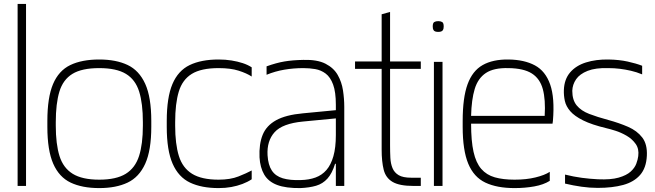

<svg xmlns="http://www.w3.org/2000/svg" viewBox="-20 -950 3345 981"><path d="M70 0V-930H113V0Z M487 11Q400 11 341 -17Q282 -45 252 -113.5Q222 -182 222 -302V-332Q222 -452 251 -520.5Q280 -589 339 -617.5Q398 -646 487 -646Q573 -646 632 -618Q691 -590 722 -521.5Q753 -453 753 -332V-302Q753 -182 722 -113.5Q691 -45 632 -17Q573 11 487 11ZM487 -32Q574 -32 622.5 -62Q671 -92 690.5 -153Q710 -214 710 -308V-326Q710 -421 691 -482Q672 -543 623.5 -572.5Q575 -602 487 -602Q398 -602 350 -572.5Q302 -543 283.5 -482Q265 -421 265 -326V-308Q265 -214 284 -153Q303 -92 351.5 -62Q400 -32 487 -32Z M1266 -559Q1240 -576 1199 -589Q1158 -602 1097 -602Q1008 -602 960 -572.5Q912 -543 893.5 -482Q875 -421 875 -326V-308Q875 -214 894 -153Q913 -92 961.5 -62Q1010 -32 1097 -32Q1157 -32 1198.5 -48.5Q1240 -65 1266 -79V-34Q1245 -20 1218.5 -10Q1192 0 1162 5.5Q1132 11 1097 11Q1010 11 951 -17Q892 -45 862 -113.5Q832 -182 832 -302V-332Q832 -452 861 -520.5Q890 -589 949 -617.5Q1008 -646 1097 -646Q1132 -646 1163 -641Q1194 -636 1220 -627.5Q1246 -619 1266 -606Z M1696 0V-307Q1696 -313 1696 -330Q1696 -347 1696 -366.5Q1696 -386 1696 -400.5Q1696 -415 1696 -415Q1696 -480 1682 -518Q1668 -556 1644 -574Q1620 -592 1590.5 -597Q1561 -602 1530 -602Q1480 -602 1433 -594Q1386 -586 1342 -568V-611Q1392 -629 1433.5 -636Q1475 -643 1530 -644Q1601 -646 1643 -624.5Q1685 -603 1705.5 -567Q1726 -531 1732.5 -488Q1739 -445 1739 -404V0ZM1515 11Q1441 12 1396 -5Q1351 -22 1330 -58Q1309 -94 1306 -146Q1303 -214 1322 -261Q1341 -308 1390.5 -335.5Q1440 -363 1528 -371L1716 -389V-347L1528 -329Q1423 -319 1383 -274.5Q1343 -230 1347 -157Q1350 -107 1369 -78.5Q1388 -50 1425 -39Q1462 -28 1517 -30Q1559 -31 1592 -43Q1625 -55 1648 -81.5Q1671 -108 1683.5 -152Q1696 -196 1696 -260L1714 -113H1692Q1677 -64 1653 -37.5Q1629 -11 1595 -1Q1561 9 1515 11Z M2092 0Q2021 0 1986 -20.5Q1951 -41 1940.5 -82.5Q1930 -124 1930 -186V-407H1973V-208Q1973 -174 1974.5 -144Q1976 -114 1985.5 -91Q1995 -68 2017 -55Q2039 -42 2081 -42H2130V0ZM1794 -598V-636H2130V-598ZM1930 -268V-877L1973 -889V-268Z M2197 0V-634H2241V0ZM2219 -787Q2211 -787 2204.5 -789Q2198 -791 2194.5 -797Q2191 -803 2191 -815Q2191 -833 2199 -837.5Q2207 -842 2219 -842Q2231 -842 2239 -837.5Q2247 -833 2247 -815Q2247 -803 2243.5 -797Q2240 -791 2233.5 -789Q2227 -787 2219 -787Z M2609 11Q2519 11 2460 -17Q2401 -45 2372.5 -113.5Q2344 -182 2344 -302V-332Q2344 -451 2369 -519.5Q2394 -588 2446 -617.5Q2498 -647 2578 -646Q2659 -645 2713 -616Q2767 -587 2791 -518.5Q2815 -450 2805 -332L2803 -318H2387Q2387 -230 2399.5 -174Q2412 -118 2439 -87Q2466 -56 2508 -44Q2550 -32 2609 -32Q2669 -32 2716 -43.5Q2763 -55 2789 -72V-26Q2757 -6 2709.5 2.5Q2662 11 2609 11ZM2387 -358H2763Q2768 -441 2753.5 -494.5Q2739 -548 2697.5 -574.5Q2656 -601 2578 -602Q2503 -604 2462.5 -577Q2422 -550 2405.5 -495.5Q2389 -441 2387 -358Z M3034 10Q2993 10 2951 4Q2909 -2 2867 -12V-58Q2911 -47 2952.5 -41.5Q2994 -36 3035 -34Q3101 -31 3141 -42.5Q3181 -54 3202 -73Q3223 -92 3231 -113.5Q3239 -135 3241 -152Q3246 -189 3228 -214.5Q3210 -240 3181.5 -256.5Q3153 -273 3124.5 -282Q3096 -291 3078 -295Q3003 -313 2959 -335Q2915 -357 2893.5 -382Q2872 -407 2866 -434.5Q2860 -462 2861 -490Q2863 -545 2893 -580Q2923 -615 2974 -631Q3025 -647 3089 -646Q3144 -645 3187 -635.5Q3230 -626 3261 -614V-570Q3232 -582 3203.5 -588.5Q3175 -595 3147 -598.5Q3119 -602 3088 -602Q3023 -604 2982.5 -588Q2942 -572 2923.5 -545Q2905 -518 2904 -486Q2904 -439 2926.5 -411.5Q2949 -384 2990.5 -368Q3032 -352 3088 -337Q3143 -322 3189 -302Q3235 -282 3261.5 -247.5Q3288 -213 3285 -154Q3282 -92 3250.5 -56Q3219 -20 3164 -5Q3109 10 3034 10Z"/></svg>

Font: Matangi Light
Style: Regular
Weight: 300
Designer: Prashant Pant
Foundry: The Graphic Ant
Version: Version 3.002